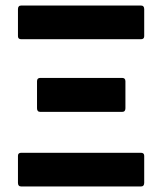

<svg xmlns="http://www.w3.org/2000/svg" viewBox="-20 -675 587 695"><path d="M57 -533Q45 -533 45 -544V-642Q45 -655 57 -655H490Q502 -655 502 -642V-544Q502 -533 490 -533ZM57 0Q45 0 45 -13V-111Q45 -122 57 -122H490Q502 -122 502 -111V-13Q502 0 490 0ZM126 -270Q114 -270 114 -283V-381Q114 -393 126 -393H422Q434 -393 434 -381V-283Q434 -270 422 -270Z"/></svg>

Font: Sofia Sans Semi Condensed ExtraBold
Style: Regular
Weight: 800
Designer: Botio Nikoltchev, Ani Petrova
Foundry: lettersoup
Version: Version 4.100